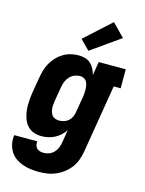

<svg xmlns="http://www.w3.org/2000/svg" viewBox="-144 -865 888 1173"><g transform="rotate(15 300.0 -278.5)"><path d="M219 223Q192 223 165.5 219.5Q139 216 114.5 207Q90 198 69.5 183Q49 168 36 146Q23 124 18 97.5Q13 71 17 45H163Q161 57 164 69Q167 81 175 89Q183 97 195 100Q207 103 219 103Q237 103 254 96Q271 89 283.5 75.5Q296 62 302.5 45Q309 28 312 11L325 -69Q313 -51 296.5 -36Q280 -21 260.5 -11Q241 -1 220 3.5Q199 8 178 8Q151 8 126.5 -1.5Q102 -11 86 -30.5Q70 -50 62 -75Q54 -100 51.5 -126.5Q49 -153 51 -180.5Q53 -208 57 -235L74 -335Q78 -359 85 -383Q92 -407 105 -429.5Q118 -452 136 -471Q154 -490 176 -503Q198 -516 222.5 -522Q247 -528 271 -528Q292 -528 312.5 -522.5Q333 -517 347.5 -503.5Q362 -490 371.5 -472Q381 -454 386 -434L400 -520H571V-400H527L456 30Q451 57 442 83.5Q433 110 416 133Q399 156 376 174Q353 192 326.5 203.5Q300 215 273 219Q246 223 219 223ZM259 -112Q274 -112 289.5 -117Q305 -122 317 -132.5Q329 -143 336 -158Q343 -173 345 -188L362 -288Q364 -301 365 -314Q366 -327 365.5 -339.5Q365 -352 362.5 -364.5Q360 -377 354 -387Q348 -397 337 -402.5Q326 -408 313 -408Q295 -408 278 -401Q261 -394 248 -380.5Q235 -367 228 -350Q221 -333 218 -316L201 -216Q199 -204 198.5 -191.5Q198 -179 199.5 -167.5Q201 -156 205 -145.5Q209 -135 216.5 -127Q224 -119 235.5 -115.5Q247 -112 259 -112ZM321 -570 262 -630 427 -780 505 -700Z"/></g></svg>

Font: Iosevka Etoile Heavy Oblique
Style: Regular
Weight: 900
Italic angle: -9°
Designer: Belleve Invis
Foundry: Belleve Invis
Version: Version 15.5.2; ttfautohint (v1.8.4)